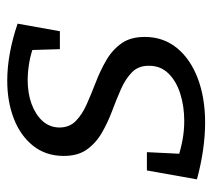

<svg xmlns="http://www.w3.org/2000/svg" viewBox="-48 -529 586 530"><g transform="rotate(-90 245.0 -264.0)"><path d="M171.6 9.2Q135.1 9.2 94.4 3.3Q53.8 -2.7 14.9 -13.4L39.5 -151.5H90L84.9 -47.4L73.5 -66.1Q97.2 -58.1 123.1 -53.3Q148.9 -48.4 175.9 -48.4Q217.2 -48.4 251.9 -59.6Q286.6 -70.7 307.5 -92.3Q328.4 -113.9 328.4 -144.9Q329 -174.5 310.8 -192.4Q292.6 -210.4 264.2 -223Q235.8 -235.5 203.7 -247.5Q171.6 -259.5 143.2 -276Q114.7 -292.5 96.8 -317.9Q79 -343.3 79.6 -383.3Q80.2 -431.4 107.8 -465.9Q135.4 -500.4 182.2 -518.7Q229.1 -537 287.5 -537Q324.1 -537 364 -529.7Q403.8 -522.4 444.7 -508.4L423.8 -391.7H374.3L371.7 -477.4L386.5 -462.6Q361.3 -472.3 335.9 -476.5Q310.6 -480.6 288.8 -480.6Q252.2 -480.6 222.7 -469.7Q193.3 -458.7 175.9 -439.5Q158.6 -420.3 158 -393.3Q158 -365.7 175.8 -348Q193.7 -330.2 222.5 -317.5Q251.2 -304.8 283.3 -292.4Q315.4 -280.1 344.2 -263.3Q372.9 -246.5 390.8 -220.9Q408.7 -195.3 408 -155Q407.4 -104.9 377 -68Q346.6 -31.1 293.2 -10.9Q239.9 9.2 171.6 9.2Z"/></g></svg>

Font: Bitter Thin
Style: Italic
Weight: 100
Italic angle: -9°
Designer: Sol Matas, and Bitter project Authors
Foundry: Sol Matas
Version: Version 2.002